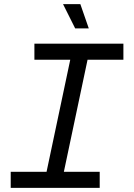

<svg xmlns="http://www.w3.org/2000/svg" viewBox="-20 -912 652 932"><path d="M32 0V-78H206L321 -622H147V-700H579V-622H405L290 -78H464V0ZM345 -774 286 -892H370L411 -774Z"/></svg>

Font: Space Mono
Style: Italic
Weight: 400
Italic angle: -12°
Monospace: yes
Designer: Colophon Foundry + Benjamin Critton
Foundry: Colophon Foundry & Benjamin Critton
Version: Version 1.003; ttfautohint (v1.8.4.7-5d5b)